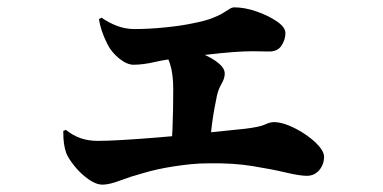

<svg xmlns="http://www.w3.org/2000/svg" viewBox="-20 -525 1040 522"><path d="M259 -23Q241 -23 220 -38Q199 -53 182.5 -73.5Q166 -94 160 -109Q156 -121 154 -134Q152 -147 152 -169L159 -172Q179 -156 200 -149Q221 -142 246 -142Q272 -142 314 -144.5Q356 -147 405.5 -151Q455 -155 502.5 -160Q550 -165 588.5 -169Q627 -173 647 -175Q687 -180 700.5 -186.5Q714 -193 725 -193Q743 -193 766 -183.5Q789 -174 811 -159Q833 -144 847 -128Q861 -112 861 -99Q861 -78 848 -62.5Q835 -47 814 -47Q795 -47 757 -56Q719 -65 666.5 -73.5Q614 -82 549 -81Q522 -81 498 -78.5Q474 -76 451.5 -72.5Q429 -69 408.5 -64.5Q388 -60 368 -54Q335 -45 306 -34Q277 -23 259 -23ZM446 -127Q448 -151 449 -176Q450 -201 450.5 -227.5Q451 -254 451 -282Q451 -325 442 -352Q433 -379 419 -397L423 -407Q449 -404 478 -396.5Q507 -389 533 -377.5Q559 -366 575 -352.5Q591 -339 591 -325Q591 -312 582.5 -297.5Q574 -283 570 -266Q566 -247 562.5 -227.5Q559 -208 556 -185Q553 -162 550 -132ZM343 -349Q325 -349 304 -366Q283 -383 272 -405Q262 -425 256.5 -442Q251 -459 249 -473L256 -477Q276 -463 298.5 -454.5Q321 -446 346 -446Q384 -446 429 -450.5Q474 -455 506 -462Q537 -468 556.5 -475.5Q576 -483 587 -490Q598 -497 604.5 -501Q611 -505 617 -505Q645 -505 677 -494Q709 -483 732.5 -467Q756 -451 756 -435Q756 -417 745 -400.5Q734 -384 709 -385Q697 -385 680.5 -385.5Q664 -386 640 -385Q616 -384 580.5 -380.5Q545 -377 494 -371Q433 -364 401 -356.5Q369 -349 343 -349Z"/></svg>

Font: Noto Serif SC ExtraLight Black
Style: Regular
Weight: 900
Version: Version 2.002-H1;hotconv 1.1.0;makeotfexe 2.6.0